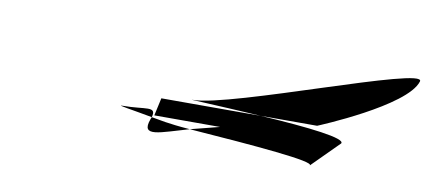

<svg xmlns="http://www.w3.org/2000/svg" viewBox="-37 -745 980 437"><g transform="rotate(10 453.0 -526.5)"><path d="M249 -468C233 -468 271 -463 319 -454C327 -482 302 -468 249 -468ZM317 -449C300 -403 345 -424 409 -442C356 -446 338 -451 319 -454ZM333 -500 324 -459H476C476 -459 445 -451 409 -442C560 -431 703 -419 692 -408L754 -470C761 -483 678 -493 563 -500ZM405 -509C384 -509 466 -506 563 -500H693C693 -500 888 -580 906 -640C917 -676 492 -509 405 -509Z"/></g></svg>

Font: bitstorm
Style: maxextobl
Weight: 400
Version: Version 0.2